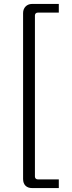

<svg xmlns="http://www.w3.org/2000/svg" viewBox="-20 -788 363 973"><path d="M278 -724V-768H142C116 -768 97 -749 97 -722V119C97 150 116 165 142 165H278V121H171C163 121 157 115 157 107V-710C157 -718 163 -724 171 -724Z"/></svg>

Font: SnT
Style: Regular
Weight: 300
Designer: Natanael Gama
Version: Version 1.001;PS 001.001;hotconv 1.0.70;makeotf.lib2.5.58329